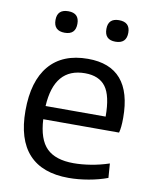

<svg xmlns="http://www.w3.org/2000/svg" viewBox="-85 -815 714 888"><g transform="rotate(10 272.0 -370.5)"><path d="M290 -481Q146 -481 136 -300H418Q418 -398 387 -439.5Q356 -481 290 -481ZM298 9Q174 9 111 -59.5Q48 -128 48 -263Q48 -402 110.5 -475.5Q173 -549 292 -549Q499 -549 499 -308Q499 -262 492 -238H136Q141 -144 182.5 -103Q224 -62 309 -62Q347 -62 390 -69Q433 -76 475 -90L480 -23Q440 -8 391.5 0.5Q343 9 298 9ZM402 -649Q351 -649 351 -700Q351 -750 402 -750Q454 -750 454 -700Q454 -649 402 -649ZM164 -649Q112 -649 112 -700Q112 -750 164 -750Q215 -750 215 -700Q215 -649 164 -649Z"/></g></svg>

Font: EncodeSans
Style: Regular
Weight: 400
Designer: Pablo Impallari, Andres Torresi
Foundry: Pablo Impallari, Andres Torresi
Version: Version 1.000; ttfautohint (v1.4.1)